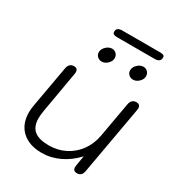

<svg xmlns="http://www.w3.org/2000/svg" viewBox="-190 -935 1000 1072"><g transform="rotate(30 310.0 -398.5)"><path d="M62 -152Q62 -172 67 -200L114 -464Q117 -482 127 -491Q137 -500 152 -500Q177 -500 177 -475Q177 -468 176 -464L130 -200Q125 -168 125 -150Q125 -96 155.5 -71Q186 -46 251 -46Q307 -46 355 -70.5Q403 -95 434.5 -139Q466 -183 476 -239L516 -464Q519 -482 529 -491Q539 -500 554 -500Q580 -500 580 -474Q580 -468 579 -464L501 -26Q495 10 464 10Q438 10 438 -15Q438 -22 439 -26L450 -91Q406 -43 350.5 -16.5Q295 10 237 10Q155 10 108.5 -33Q62 -76 62 -152ZM232 -637Q232 -657 249.5 -674Q267 -691 288 -691Q304 -691 315 -679.5Q326 -668 326 -652Q326 -632 309 -615.5Q292 -599 272 -599Q255 -599 243.5 -610Q232 -621 232 -637ZM434 -637Q434 -657 451.5 -674Q469 -691 490 -691Q506 -691 517 -679.5Q528 -668 528 -652Q528 -632 511 -615.5Q494 -599 473 -599Q457 -599 445.5 -610Q434 -621 434 -637ZM249 -778Q249 -794 258.5 -800.5Q268 -807 286 -807H529Q543 -807 550.5 -803.5Q558 -800 558 -790Q558 -760 521 -760H278Q249 -760 249 -778Z"/></g></svg>

Font: Kodchasan Light
Style: Italic
Weight: 300
Italic angle: -10°
Version: Version 1.000; ttfautohint (v1.6)